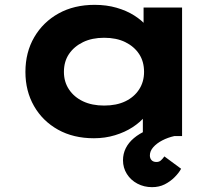

<svg xmlns="http://www.w3.org/2000/svg" viewBox="-20 -562 924 793"><path d="M368 9Q283 9 219.5 -26.5Q156 -62 120.5 -124Q85 -186 85 -265Q85 -346 121.5 -408.5Q158 -471 222 -506.5Q286 -542 371 -542Q420 -542 461.5 -530Q503 -518 534.5 -498Q566 -478 585.5 -454.5Q605 -431 611 -407L573 -405V-531H732V0H570V-141L604 -132Q600 -107 579.5 -82Q559 -57 527.5 -36.5Q496 -16 455 -3.5Q414 9 368 9ZM410 -126Q461 -126 497.5 -143.5Q534 -161 554.5 -192.5Q575 -224 575 -265Q575 -308 554.5 -339Q534 -370 497.5 -388Q461 -406 410 -406Q360 -406 323 -388Q286 -370 265 -339Q244 -308 244 -265Q244 -224 265 -192.5Q286 -161 323 -143.5Q360 -126 410 -126ZM608 211Q575 211 547.5 196.5Q520 182 504 156.5Q488 131 488 100Q488 73 499.5 50Q511 27 533 8.5Q555 -10 586.5 -24Q618 -38 657 -49L700 0Q673 6 650 18Q627 30 613 46Q599 62 599 80Q599 92 606 99.5Q613 107 626 107Q637 107 644 101Q651 95 659 84L728 135Q719 152 701 170Q683 188 660 199.5Q637 211 608 211Z"/></svg>

Font: Lexend Mega
Style: Bold
Weight: 700
Version: Version 1.007